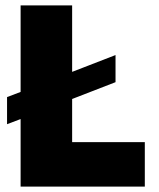

<svg xmlns="http://www.w3.org/2000/svg" viewBox="-20 -688 586 708"><path d="M56 0V-249L6 -230V-330L56 -349V-668H246V-423L406 -485V-385L246 -323V-164H514V0Z"/></svg>

Font: Gantari Black
Style: Regular
Weight: 900
Version: Version 1.000